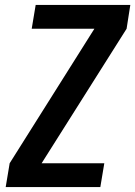

<svg xmlns="http://www.w3.org/2000/svg" viewBox="-20 -755 546 775"><path d="M3 0 19 -96 361 -639H108L124 -735H506L491 -639L148 -96H401L385 0Z"/></svg>

Font: Iosevka SS04 Oblique
Style: Bold
Weight: 700
Italic angle: -9°
Monospace: yes
Designer: Belleve Invis
Foundry: Belleve Invis
Version: Version 19.0.0; ttfautohint (v1.8.4)